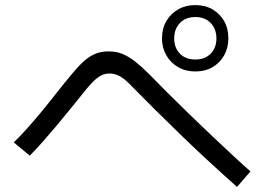

<svg xmlns="http://www.w3.org/2000/svg" viewBox="-20 -794 1040 755"><path d="M965 -120 912 -59Q893 -76 858.5 -107Q824 -138 780.5 -178.5Q737 -219 688.5 -266Q640 -313 592 -360.5Q544 -408 501 -452Q473 -482 452.5 -493.5Q432 -505 410 -505Q388 -505 368 -491.5Q348 -478 320 -444Q291 -408 261.5 -371.5Q232 -335 203.5 -301Q175 -267 148 -236.5Q121 -206 97 -182L34 -234Q57 -256 84 -286Q111 -316 140 -351Q169 -386 198 -423Q227 -460 256 -495Q282 -527 304.5 -548.5Q327 -570 351.5 -581Q376 -592 406 -592Q437 -592 461.5 -582Q486 -572 511.5 -552Q537 -532 566 -503Q593 -475 634 -434Q675 -393 723 -346.5Q771 -300 818 -255.5Q865 -211 904 -175Q943 -139 965 -120ZM748 -513Q710 -513 680.5 -530Q651 -547 634 -576.5Q617 -606 617 -643Q617 -682 634 -711Q651 -740 680.5 -757Q710 -774 748 -774Q787 -774 816 -757Q845 -740 861.5 -711Q878 -682 878 -643Q878 -606 861.5 -576.5Q845 -547 816 -530Q787 -513 748 -513ZM748 -560Q786 -560 808.5 -583Q831 -606 831 -643Q831 -680 808.5 -703.5Q786 -727 748 -727Q710 -727 687.5 -703.5Q665 -680 665 -643Q665 -606 687.5 -583Q710 -560 748 -560Z"/></svg>

Font: Murecho Thin
Style: Regular
Weight: 400
Version: Version 1.010